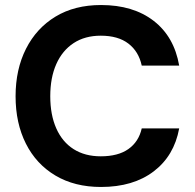

<svg xmlns="http://www.w3.org/2000/svg" viewBox="-20 -732 775 764"><path d="M382 12Q277 12 200.5 -33.5Q124 -79 83 -160.5Q42 -242 42 -349Q42 -456 83.5 -538Q125 -620 201 -666Q277 -712 382 -712Q510 -712 591.5 -649Q673 -586 693 -471H544Q532 -527 491 -558.5Q450 -590 381 -590Q318 -590 273 -560.5Q228 -531 204 -477Q180 -423 180 -349Q180 -275 204 -221Q228 -167 273 -138.5Q318 -110 381 -110Q450 -110 491 -139Q532 -168 544 -221H693Q673 -112 591.5 -50Q510 12 382 12Z"/></svg>

Font: DM Sans 28pt
Style: Bold
Weight: 700
Version: Version 4.004;gftools[0.9.30]